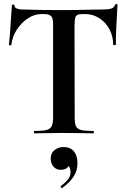

<svg xmlns="http://www.w3.org/2000/svg" viewBox="-20 -673 636 969"><path d="M153 -12Q195 -12 214.5 -17Q234 -22 241 -36.5Q248 -51 248 -81V-544Q249 -579 239 -590.5Q229 -602 201 -602H188Q154 -602 121 -580.5Q88 -559 65 -523.5Q42 -488 37 -446Q37 -444 32 -444Q29 -444 26.5 -445.5Q24 -447 25 -448Q30 -486 40 -647Q40 -650 45 -650Q48 -650 50.5 -649Q53 -648 53 -646Q53 -625 98 -625Q179 -622 301 -622Q356 -622 424 -624L494 -625Q527 -625 542 -630Q557 -635 561 -650Q563 -653 568.5 -652.5Q574 -652 573 -648Q570 -604 567 -537.5Q564 -471 565 -448Q565 -445 559 -445Q551 -445 551 -449Q551 -490 532.5 -525Q514 -560 481.5 -581Q449 -602 411 -602H398Q378 -602 369.5 -597Q361 -592 359 -580.5Q357 -569 356 -542L357 -81Q357 -50 363.5 -36Q370 -22 389 -17Q408 -12 451 -12Q454 -12 454 -6Q454 0 451 0Q414 0 393 -1L302 -2L216 -1Q194 0 154 0Q151 0 151 -6Q151 -12 153 -12ZM371 150Q371 189 351 219Q331 249 295 275L293 276Q289 276 287 271.5Q285 267 288 265Q310 249 323 232.5Q336 216 336 198Q336 175 326 165Q316 184 286 184Q264 184 250 168Q236 152 236 127Q236 100 255 84.5Q274 69 301 69Q335 69 353 91Q371 113 371 150Z"/></svg>

Font: Cormorant Upright
Style: Bold
Weight: 700
Designer: Christian Thalmann (Catharsis Fonts)
Foundry: Catharsis Fonts
Version: Version 3.302